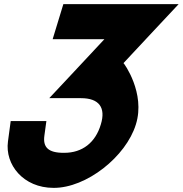

<svg xmlns="http://www.w3.org/2000/svg" viewBox="-20 -845 886 931"><path d="M320.3 -655H235.3L287.2 -825H372.2H692.2H777.2H846.2L724.5 -695L578.8 -539C580.8 -539 686.5 -394 639 -242C591 -85 398.5 67 239.8 66C92.8 66 3.4 -47 18.6 -159L31.9 -258H204.9L195.2 -187C187.7 -133 211.5 -103 291.8 -104C378.8 -104 442.8 -153 469 -242C493.8 -323 460.8 -369 372.8 -369H287.8H218.8L340.6 -499L486.3 -655Z"/></svg>

Font: Nordica Plus
Style: NordicaClassicBkObl
Weight: 900
Version: Version 1.01